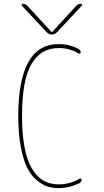

<svg xmlns="http://www.w3.org/2000/svg" viewBox="-20 -970 540 1000"><path d="M224.6 -800.8 93.8 -940.4Q91.8 -943.4 93.3 -946.8Q94.7 -950.2 98.6 -950.2Q111.3 -950.2 122.1 -940.4L248 -803.7H250H252L377.9 -940.4Q387.7 -950.2 401.4 -950.2Q405.3 -950.2 407.2 -946.8Q409.2 -943.4 406.2 -940.4L275.4 -800.8Q264.6 -790 250 -790Q235.4 -790 224.6 -800.8ZM285.2 9.8Q253.9 9.8 226.6 1Q199.2 -7.8 169.9 -32.7Q140.6 -57.6 120.6 -98.1Q100.6 -138.7 87.9 -207.5Q75.2 -276.4 75.2 -365.2Q75.2 -740.2 285.2 -740.2Q343.8 -740.2 390.6 -713.9Q399.4 -710 400.4 -697.3Q400.4 -693.4 396.5 -691.4Q392.6 -689.5 389.6 -691.4Q339.8 -720.7 285.2 -719.7Q192.4 -719.7 143.6 -636.2Q94.7 -552.7 94.7 -365.2Q94.7 -9.8 285.2 -9.8Q343.8 -9.8 394.5 -39.1Q397.5 -41 401.4 -39.6Q405.3 -38.1 405.3 -34.2Q405.3 -22.5 394.5 -16.6Q341.8 9.8 285.2 9.8Z"/></svg>

Font: Rounded Mgen+ 1m thin
Style: Regular
Weight: 100
Designer: [Source Han Sans]
Ryoko NISHIZUKA  (kana & ideographs); Paul D. Hunt (Latin, Greek & Cyrillic); Wenlong ZHANG  (bopomofo
Version: Version 1.059.20150602